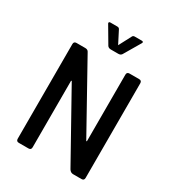

<svg xmlns="http://www.w3.org/2000/svg" viewBox="-197 -953 978 1070"><g transform="rotate(30 291.5 -418.0)"><path d="M152 0H90Q73 0 73 -17V-626Q73 -643 90 -643H146Q162 -643 168 -632L410 -197H414V-626Q414 -643 431 -643H493Q510 -643 510 -626V-17Q510 0 493 0H439Q423 0 413 -16L173 -446H169V-17Q169 0 152 0ZM274 -707Q259 -707 252 -717L189 -824Q186 -828 188 -832Q190 -836 196 -836H241Q253 -836 257 -826L297 -748L338 -826Q342 -836 353 -836H400Q406 -836 407.5 -832Q409 -828 406 -824L343 -717Q336 -707 322 -707Z"/></g></svg>

Font: Rajdhani Semibold
Style: Regular
Weight: 600
Designer: Satya Rajpurohit, Jyotish Sonowal
Foundry: Indian Type Foundry
Version: Version 1.200;PS 1.0;hotconv 1.0.78;makeotf.lib2.5.61930; tt